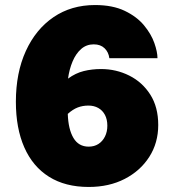

<svg xmlns="http://www.w3.org/2000/svg" viewBox="-20 -730 690 762"><path d="M381 -456Q441 -456 493 -430Q545 -404 576.5 -354.5Q608 -305 608 -234Q608 -163 572.5 -107.5Q537 -52 475 -20Q413 12 332 12Q239 12 174.5 -28.5Q110 -69 76.5 -145Q43 -221 43 -326Q43 -441 82.5 -527.5Q122 -614 192.5 -662Q263 -710 357 -710Q427 -710 475 -687Q523 -664 551.5 -629.5Q580 -595 592.5 -559.5Q605 -524 605 -499H414Q411 -523 395 -538.5Q379 -554 352 -554Q323 -554 302 -535.5Q281 -517 268 -486Q255 -455 250 -418Q280 -440 312.5 -448Q345 -456 381 -456ZM332 -148Q354 -148 370.5 -158.5Q387 -169 396.5 -188Q406 -207 406 -231Q406 -256 396.5 -274Q387 -292 370 -301.5Q353 -311 331 -311Q308 -311 288.5 -303.5Q269 -296 249 -278Q251 -217 271.5 -182.5Q292 -148 332 -148Z"/></svg>

Font: Azeret Mono Thin ExtraBold
Style: Regular
Weight: 800
Version: Version 1.002